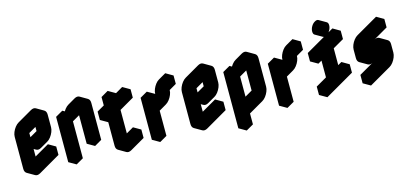

<svg xmlns="http://www.w3.org/2000/svg" viewBox="-79 -1435 4706 2210"><g transform="rotate(-15 2274.0 -329.5)"><path d="M217 -540 390 -640Q424 -660 450 -645Q476 -630 476 -590V-440Q476 -414 464 -384Q452 -354 432.5 -328.5Q413 -303 390 -290L303 -240Q269 -220 243 -235Q217 -250 217 -290V-60L476 -210V-110L217 40Q182 60 156 45Q130 30 130 -10V-390Q130 -417 142 -446.5Q154 -476 174 -501.5Q194 -527 217 -540ZM390 -540 217 -440V-290L390 -390ZM476 -210 217 -60 130 -110 390 -260ZM390 -540V-390L303 -440V-590ZM217 -290Q217 -250 243 -235L156 -285Q130 -300 130 -340ZM390 -390 217 -290 130 -340 303 -440ZM450 -645Q424 -660 390 -640L217 -540Q194 -527 174 -501.5Q154 -476 142 -446.5Q130 -417 130 -390V-10Q130 30 156 45L69 -5Q43 -20 43 -60V-440Q43 -467 55 -496.5Q67 -526 87 -551.5Q107 -577 130 -590L303 -690Q338 -710 364 -695Z M650 -490 737 -540V-440Q737 -467 749 -496.5Q761 -526 780.5 -551.5Q800 -577 823 -590L910 -640Q944 -660 970 -645Q996 -630 996 -590V-150L910 -100V-540L737 -440V0L650 50ZM910 -540V-100L823 -150V-590ZM650 -490V50L563 0V-540ZM970 -645Q944 -660 910 -640L823 -590Q800 -577 780.5 -551.5Q761 -526 749 -496.5Q737 -467 737 -440L650 -490Q650 -517 662 -546.5Q674 -576 694 -601.5Q714 -627 737 -640L823 -690Q858 -710 884 -695ZM737 -540 650 -490 563 -540 650 -590Z M1213 -375 1127 -325V-425L1213 -475V-575L1300 -625V-425Q1300 -452 1312 -481.5Q1324 -511 1343.5 -536.5Q1363 -562 1386 -575L1473 -625V-525L1300 -425V-45L1473 -145V-45L1300 55Q1265 75 1239 60Q1213 45 1213 5ZM1473 -145 1300 -45 1213 -95 1386 -195ZM1473 -625 1386 -575Q1363 -562 1343.5 -536.5Q1324 -511 1312 -481.5Q1300 -452 1300 -425L1213 -475Q1213 -502 1225 -531.5Q1237 -561 1257 -586.5Q1277 -612 1300 -625L1386 -675ZM1213 -475 1127 -425 1040 -475 1127 -525ZM1213 -375V5Q1213 45 1239 60L1153 10Q1127 -5 1127 -45V-425ZM1300 -625 1213 -575 1127 -625 1213 -675ZM1213 -575V-475L1127 -525V-625ZM1127 -425V-325L1040 -375V-475Z M1646 -450 1733 -500V-400L1819 -450Q1819 -477 1831 -506.5Q1843 -536 1863 -561.5Q1883 -587 1906 -600L1992 -650V-550L1906 -500Q1906 -474 1894 -444Q1882 -414 1862 -388.5Q1842 -363 1819 -350L1733 -300V0L1646 50ZM1646 -450V50L1559 0V-500ZM1992 -650 1906 -600Q1883 -587 1863 -561.5Q1843 -536 1831 -506.5Q1819 -477 1819 -450L1733 -500Q1733 -527 1745 -556.5Q1757 -586 1776.5 -611.5Q1796 -637 1819 -650L1906 -700ZM1819 -450 1733 -400 1646 -450 1733 -500ZM1733 -500 1646 -450 1559 -500 1646 -550Z M2209 -540 2382 -640Q2416 -660 2442 -645Q2468 -630 2468 -590V-440Q2468 -414 2456 -384Q2444 -354 2424.5 -328.5Q2405 -303 2382 -290L2295 -240Q2261 -220 2235 -235Q2209 -250 2209 -290V-60L2468 -210V-110L2209 40Q2174 60 2148 45Q2122 30 2122 -10V-390Q2122 -417 2134 -446.5Q2146 -476 2166 -501.5Q2186 -527 2209 -540ZM2382 -540 2209 -440V-290L2382 -390ZM2468 -210 2209 -60 2122 -110 2382 -260ZM2382 -540V-390L2295 -440V-590ZM2209 -290Q2209 -250 2235 -235L2148 -285Q2122 -300 2122 -340ZM2382 -390 2209 -290 2122 -340 2295 -440ZM2442 -645Q2416 -660 2382 -640L2209 -540Q2186 -527 2166 -501.5Q2146 -476 2134 -446.5Q2122 -417 2122 -390V-10Q2122 30 2148 45L2061 -5Q2035 -20 2035 -60V-440Q2035 -467 2047 -496.5Q2059 -526 2079 -551.5Q2099 -577 2122 -590L2295 -690Q2330 -710 2356 -695Z M2815 -590 2902 -640Q2936 -660 2962 -645Q2988 -630 2988 -590V-250Q2988 -224 2976 -194Q2964 -164 2944.5 -138.5Q2925 -113 2902 -100L2729 0V130L2642 180V-490L2729 -540V-440Q2729 -467 2741 -496.5Q2753 -526 2772.5 -551.5Q2792 -577 2815 -590ZM2902 -540 2729 -440V-100L2902 -200ZM2902 -540V-200L2815 -250V-590ZM2902 -200 2729 -100 2642 -150 2815 -250ZM2962 -645Q2936 -660 2902 -640L2815 -590Q2792 -577 2772.5 -551.5Q2753 -526 2741 -496.5Q2729 -467 2729 -440L2642 -490Q2642 -517 2654 -546.5Q2666 -576 2686 -601.5Q2706 -627 2729 -640L2815 -690Q2850 -710 2876 -695ZM2642 -490V180L2555 130V-540ZM2729 -540 2642 -490 2555 -540 2642 -590Z M3162 -450 3249 -500V-400L3335 -450Q3335 -477 3347 -506.5Q3359 -536 3379 -561.5Q3399 -587 3422 -600L3508 -650V-550L3422 -500Q3422 -474 3410 -444Q3398 -414 3378 -388.5Q3358 -363 3335 -350L3249 -300V0L3162 50ZM3162 -450V50L3075 0V-500ZM3508 -650 3422 -600Q3399 -587 3379 -561.5Q3359 -536 3347 -506.5Q3335 -477 3335 -450L3249 -500Q3249 -527 3261 -556.5Q3273 -586 3292.5 -611.5Q3312 -637 3335 -650L3422 -700ZM3335 -450 3249 -400 3162 -450 3249 -500ZM3249 -500 3162 -450 3075 -500 3162 -550Z M3768 -125V-425L3638 -350V-450L3984 -650V-550L3854 -475V-175L3984 -250V-150L3638 50V-50ZM3811 -640Q3785 -625 3767.5 -635Q3750 -645 3750 -675Q3750 -705 3767.5 -735Q3785 -765 3811 -780Q3837 -795 3854.5 -785Q3872 -775 3872 -745Q3872 -715 3854.5 -685Q3837 -655 3811 -640ZM3768 -125 3638 -50 3551 -100 3681 -175ZM3638 -50V50L3551 0V-100ZM3984 -250 3854 -175 3768 -225 3898 -300ZM3768 -425V-125L3681 -175V-475ZM3984 -650 3638 -450 3551 -500 3898 -700ZM3638 -450V-350L3551 -400V-500ZM3855 -785Q3837 -795 3811 -780Q3785 -765 3767.5 -735Q3750 -705 3750 -675Q3750 -645 3768 -635L3681 -685Q3664 -695 3664 -725Q3664 -755 3681 -785Q3698 -815 3725 -830Q3751 -845 3768 -835Z M4245 -200Q4210 -180 4184 -195Q4158 -210 4158 -250V-350Q4158 -377 4170 -406.5Q4182 -436 4202 -461.5Q4222 -487 4245 -500L4504 -650V-550L4245 -400V-300L4418 -400Q4452 -420 4478 -405Q4504 -390 4504 -350V-250Q4504 -224 4492 -194Q4480 -164 4460.5 -138.5Q4441 -113 4418 -100L4158 50V-50L4418 -200V-300ZM4418 -300V-200L4331 -250V-350ZM4418 -200 4158 -50 4071 -100 4331 -250ZM4158 -50V50L4071 0V-100ZM4478 -405Q4452 -420 4418 -400L4245 -300L4158 -350L4331 -450Q4366 -470 4392 -455ZM4504 -650 4245 -500Q4222 -487 4202 -461.5Q4182 -436 4170 -406.5Q4158 -377 4158 -350V-250Q4158 -210 4184 -195L4097 -245Q4071 -260 4071 -300V-400Q4071 -427 4083 -456.5Q4095 -486 4115 -511.5Q4135 -537 4158 -550L4418 -700Z"/></g></svg>

Font: Nabla
Style: Regular
Weight: 400
Designer: Arthur Reinders Folmer
Foundry: Typearture
Version: Version 1.002